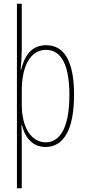

<svg xmlns="http://www.w3.org/2000/svg" viewBox="-20 -780 463 1032"><path d="M378 -270C378 -450 326 -537 228 -537C143 -537 110 -472 93 -404H91C95 -444 97 -488 97 -520V-760H71V232H97V-37C97 -69 96 -95 95 -107H98C111 -53 146 10 225 10C317 10 378 -75 378 -270ZM353 -270C353 -79 294 -15 226 -15C152 -15 97 -88 97 -219V-292C97 -428 145 -512 227 -512C313 -512 353 -424 353 -270Z"/></svg>

Font: Noto Sans Gurmukhi UI ExtraCondensed Thin
Style: Regular
Weight: 100
Width: 2
Designer: Jelle Bosma - Monotype Design Team
Foundry: Monotype Imaging Inc.
Version: Version 2.004